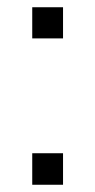

<svg xmlns="http://www.w3.org/2000/svg" viewBox="-20 -510 262 530"><path d="M154 -490V-404H69V-490ZM154 -87V0H69V-87Z"/></svg>

Font: Muli Light
Style: Regular
Weight: 300
Designer: Vernon Adams
Foundry: Vernon Adams
Version: Version 2.100